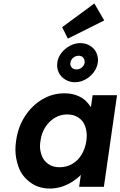

<svg xmlns="http://www.w3.org/2000/svg" viewBox="-20 -1079 696 1109"><path d="M268 10Q202 10 154 -26Q106 -62 87.5 -113.5Q69 -165 69 -215Q69 -239 73 -266Q84 -346 124.5 -408Q165 -470 224 -505Q283 -540 352 -540Q391 -540 422 -528.5Q453 -517 475 -497Q492 -480 505 -460L515 -529H656L580 0H437L447 -69Q428 -49 403 -33Q374 -13 339.5 -1.5Q305 10 268 10ZM324 -113Q364 -113 397 -132Q430 -151 451 -185.5Q472 -220 479 -266Q481 -281 481 -296Q481 -323 471.5 -351Q462 -379 435 -398.5Q408 -418 368 -418Q329 -418 296.5 -398.5Q264 -379 242 -345Q220 -311 214 -266Q211 -249 211 -234Q211 -208 221.5 -179.5Q232 -151 258.5 -132Q285 -113 324 -113ZM412 -604Q382 -604 357 -619.5Q332 -635 321 -657Q310 -679 310 -700Q310 -708 311 -717Q315 -748 335 -773.5Q355 -799 384 -814.5Q413 -830 444 -830Q476 -830 500.5 -814.5Q525 -799 535.5 -776.5Q546 -754 546 -732Q546 -725 545 -717Q540 -686 520.5 -660.5Q501 -635 472.5 -619.5Q444 -604 412 -604ZM422 -678Q439 -678 452.5 -689Q466 -700 469 -717Q469 -720 469 -723Q469 -736 460 -746.5Q451 -757 434 -757Q417 -757 403 -745.5Q389 -734 387 -717Q386 -713 386 -710Q386 -698 395.5 -688Q405 -678 422 -678ZM372 -856 339 -922 525 -1059 582 -961Z"/></svg>

Font: Lexend SemBd
Style: Italic
Weight: 600
Italic angle: -8.13011°
Designer: Bonnie Shaver-Troup, Thomas Jockin
Foundry: Lexend
Version: Version 1.007